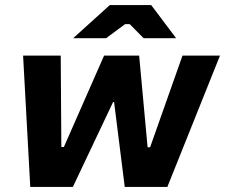

<svg xmlns="http://www.w3.org/2000/svg" viewBox="-20 -740 891 760"><path d="M71.4 -520H220.4L222.8 -158H232.8L392 -520H530.8L564.2 -157.2H574.2L702.4 -520H850.8L642.4 0H473.8L431.6 -336H427.6L268.4 0H99.8ZM548.4 -588.8 493.4 -644.6H475.4L400 -588.8H269.6L414.8 -720H578.4L677.2 -588.8Z"/></svg>

Font: Fixel Italic Variable 20240409 Display Thin
Style: Italic
Weight: 100
Italic angle: -10°
Designer: AlfaBravo + MacPaw
Foundry: Kyrylo Tkachov, Marchela Mozhyna, Serhii Makarenko, Maria Weinstein, Zakhar Kryvoshyya
Version: Version 1.211;Glyphs 3.2 (3225)